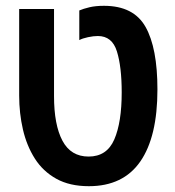

<svg xmlns="http://www.w3.org/2000/svg" viewBox="-20 -629 601 661"><path d="M286 12Q220 12 174 -13.5Q128 -39 100 -83Q72 -127 59 -183Q46 -239 46 -300V-598H166V-298Q166 -199 195 -144.5Q224 -90 285 -90Q348 -90 373.5 -149Q399 -208 399 -311Q399 -399 382.5 -452Q366 -505 317 -505Q302 -505 283 -501Q264 -497 253 -491V-593Q267 -599 288 -604Q309 -609 338 -609Q440 -609 481 -536.5Q522 -464 522 -321Q522 -158 463 -73Q404 12 286 12Z"/></svg>

Font: Noto Sans Hebrew Condensed SemiBold
Style: Regular
Weight: 600
Width: 3
Designer: Monotype Design Team
Foundry: Monotype Imaging Inc.
Version: Version 2.004; ttfautohint (v1.8.4.7-5d5b)